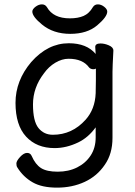

<svg xmlns="http://www.w3.org/2000/svg" viewBox="-20 -684 620 879"><path d="M471 -631Q471 -607 425 -568Q379 -529 301.5 -529Q224 -529 172 -572Q128 -608 128 -631Q128 -642 142.5 -653Q157 -664 172 -664Q187 -664 195 -651Q224 -600 300 -600Q337 -600 362.5 -611Q388 -622 405 -651Q413 -664 428 -664Q443 -664 457 -653Q471 -642 471 -631ZM499 -451Q495 -377 495 -355V-53Q495 20 460 70Q425 122 368 148.5Q311 175 241.5 175Q172 175 130 151Q86 126 59 82Q55 76 55 64.5Q55 53 72 34.5Q89 16 104 16Q119 16 125 30Q142 69 168 85.5Q194 102 244 102Q294 102 333 82.5Q372 63 395 28Q418 -7 418 -55V-101Q384 -54 338 -32Q284 -6 230 -6Q148 -6 99.5 -58.5Q51 -111 51 -213Q51 -315 123 -400Q199 -486 295 -486Q377 -486 418 -437L416 -469Q416 -485 440 -485Q458 -485 477 -477Q499 -468 499 -453V-452ZM419 -370Q414 -367 408 -367Q395 -367 388 -375Q359 -415 294 -415Q264 -415 233.5 -397Q203 -379 181 -348Q131 -283 131 -206Q131 -129 156 -98Q181 -67 222 -67Q310 -67 372 -136Q415 -184 418 -257Q419 -284 419 -318Z"/></svg>

Font: Moon Stars Kai
Style: Bold
Weight: 700
Designer: GuiWonder
Version: Version 1.101